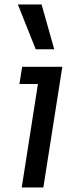

<svg xmlns="http://www.w3.org/2000/svg" viewBox="-20 -830 348 850"><path d="M220.2 -611.8H138.2L59.1 -810.1H164.1ZM171.9 0H76.2L147.9 -458H65.9L78.1 -534.2H255.9Z"/></svg>

Font: Sora Italic
Style: Regular
Weight: 400
Designer: Jonathan Barnbrook, Julián Moncada
Foundry: Barnbrook Fonts
Version: Version 2.000